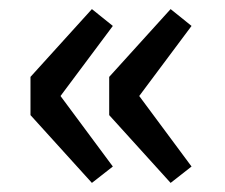

<svg xmlns="http://www.w3.org/2000/svg" viewBox="-20 -463 495 422"><path d="M182 -61 47 -210V-294L182 -443L228 -406L113 -252L228 -97ZM355 -61 220 -210V-294L355 -443L401 -406L286 -252L401 -97Z"/></svg>

Font: Mada SemiBold
Style: Regular
Weight: 600
Designer: Khaled Hosny
Version: Version 1.5